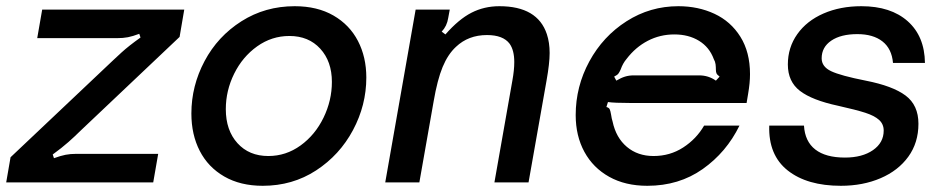

<svg xmlns="http://www.w3.org/2000/svg" viewBox="-29 -588 3046 619"><path d="M-9 0 5 -81 335 -393Q340 -398 363 -419Q386 -440 424 -467L420 -479Q399 -471 383.5 -468Q368 -465 348 -465H91L107 -557H565L550 -469L230 -166Q213 -149 191.5 -130Q170 -111 141 -90L145 -78Q167 -86 182.5 -89Q198 -92 217 -92H481L465 0Z M588 -222Q588 -311 630.5 -391Q673 -471 749.5 -519.5Q826 -568 921 -568Q994 -568 1046 -538Q1098 -508 1125 -456Q1152 -404 1152 -338Q1152 -249 1109 -168.5Q1066 -88 990 -38.5Q914 11 818 11Q746 11 694 -19Q642 -49 615 -101.5Q588 -154 588 -222ZM1041 -324Q1041 -390 1003.5 -431Q966 -472 904 -472Q847 -472 800 -438.5Q753 -405 726 -350.5Q699 -296 699 -236Q699 -168 736.5 -126.5Q774 -85 836 -85Q893 -85 940 -119Q987 -153 1014 -208.5Q1041 -264 1041 -324Z M1213 0 1311 -557H1421L1416 -530Q1412 -504 1395 -486L1407 -477Q1450 -526 1491 -547Q1532 -568 1581 -568Q1704 -568 1734 -478Q1743 -451 1743 -417Q1743 -384 1733 -328L1675 0H1565L1623 -329Q1629 -362 1629 -388Q1629 -426 1614 -447Q1593 -475 1541 -475Q1481 -475 1441 -437Q1415 -413 1398 -372Q1381 -331 1369 -261L1323 0Z M1827 -217Q1827 -309 1871 -390Q1915 -471 1991 -519.5Q2067 -568 2158 -568Q2222 -568 2274.5 -543.5Q2327 -519 2358 -469.5Q2389 -420 2389 -349Q2389 -321 2383 -286L2378 -256H2002Q1952 -256 1931 -259L1926 -243Q1934 -241 1936.5 -236Q1939 -231 1941 -219Q1943 -205 1946 -196Q1957 -144 1992 -114.5Q2027 -85 2078 -85Q2131 -85 2173.5 -112.5Q2216 -140 2241 -183H2355Q2313 -97 2236.5 -43Q2160 11 2058 11Q1987 11 1935 -18Q1883 -47 1855 -98.5Q1827 -150 1827 -217ZM1958 -328Q1973 -337 1986 -341Q1999 -345 2014 -345H2225Q2255 -345 2279 -328L2291 -341Q2283 -347 2281 -351.5Q2279 -356 2279 -363Q2279 -372 2278 -380.5Q2277 -389 2272 -398Q2258 -436 2224.5 -456.5Q2191 -477 2145 -477Q2099 -477 2059.5 -456.5Q2020 -436 1991 -398Q1979 -384 1972 -364Q1968 -355 1964.5 -350.5Q1961 -346 1951 -341Z M2451 -183H2563Q2566 -132 2599.5 -106Q2633 -80 2695 -80Q2751 -80 2785.5 -104Q2820 -128 2820 -167Q2820 -188 2805 -201.5Q2790 -215 2760.5 -224.5Q2731 -234 2673 -247Q2589 -265 2550 -295Q2511 -325 2511 -380Q2511 -435 2541.5 -478Q2572 -521 2626 -544.5Q2680 -568 2748 -568Q2843 -568 2897.5 -519.5Q2952 -471 2953 -385H2850Q2846 -431 2816 -454.5Q2786 -478 2735 -478Q2682 -478 2651 -457Q2620 -436 2620 -400Q2620 -373 2650.5 -358.5Q2681 -344 2762 -328Q2849 -311 2890.5 -280Q2932 -249 2932 -189Q2932 -128 2899.5 -83Q2867 -38 2810 -13.5Q2753 11 2682 11Q2573 11 2510.5 -38.5Q2448 -88 2451 -183Z"/></svg>

Font: Open Sauce Sans Medium Italic
Style: Regular
Weight: 500
Italic angle: -10°
Designer: Alfredo Marco Pradil
Foundry: Creative Sauce Fz LLC
Version: Version 1.477